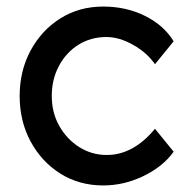

<svg xmlns="http://www.w3.org/2000/svg" viewBox="-20 -556 575 586"><path d="M295 10Q222 10 164.5 -26Q107 -62 73.5 -124Q40 -186 40 -263Q40 -340 73.5 -402Q107 -464 164.5 -500Q222 -536 295 -536Q365 -536 422.5 -507.5Q480 -479 510 -430L453 -360Q429 -395 386.5 -419Q344 -443 305 -443Q257 -443 219.5 -419.5Q182 -396 160 -355Q138 -314 138 -263Q138 -212 161 -171.5Q184 -131 222 -107Q260 -83 306 -83Q387 -83 453 -163L510 -93Q478 -48 418.5 -19Q359 10 295 10Z"/></svg>

Font: Lexend
Style: Regular
Weight: 400
Designer: Bonnie Shaver-Troup, Thomas Jockin
Foundry: Lexend
Version: Version 1.007; ttfautohint (v1.8.3)